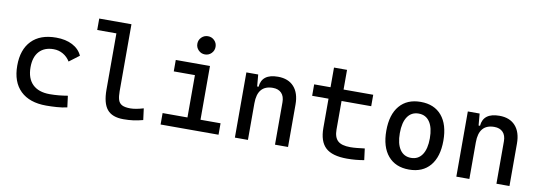

<svg xmlns="http://www.w3.org/2000/svg" viewBox="-57 -1118 4217 1501"><g transform="rotate(10 2051.0 -367.0)"><path d="M342.8 9.8Q210.4 9.8 138.4 -59.8Q66.4 -129.4 66.4 -259.8Q66.4 -386.7 134.5 -457Q202.6 -527.3 329.1 -527.3Q404.8 -527.3 458.7 -499.3Q512.7 -471.2 535.6 -419.9L456.1 -359.9Q434.1 -395.5 399.9 -415Q365.7 -434.6 325.2 -434.6Q252 -434.6 211.4 -390.4Q170.9 -346.2 170.9 -264.6Q170.9 -176.3 218.5 -129.6Q266.1 -83 354.5 -83Q390.6 -83 426.8 -86.4Q462.9 -89.8 497.1 -95.7L508.8 -4.9Q468.8 3.9 426 6.8Q383.3 9.8 342.8 9.8Z M956.1 9.8Q866.2 9.8 826.2 -39.1Q786.1 -87.9 786.1 -195.3V-641.6H633.8V-732.4H889.6V-200.2Q889.6 -159.2 897.5 -133.3Q905.3 -107.4 928 -95.2Q950.7 -83 995.1 -83Q1035.6 -83 1098.6 -101.6L1110.4 -10.7Q1070.8 0 1034.4 4.9Q998 9.8 956.1 9.8Z M1250 0V-90.8H1447.3V-426.8H1279.3V-517.6H1550.8V-90.8H1710V0ZM1495.6 -599.6Q1465.8 -599.6 1444.6 -620.8Q1423.3 -642.1 1423.3 -671.9Q1423.3 -702.1 1444.6 -723.1Q1465.8 -744.1 1495.6 -744.1Q1525.9 -744.1 1546.9 -723.1Q1567.9 -702.1 1567.9 -671.9Q1567.9 -642.1 1546.9 -620.8Q1525.9 -599.6 1495.6 -599.6Z M2158.2 0V-336.9Q2158.2 -383.8 2133.8 -409.2Q2109.4 -434.6 2065.4 -434.6Q1943.4 -434.6 1943.4 -291V0H1839.8V-517.6H1933.6L1941.9 -423.8H1953.1Q1961.9 -527.3 2089.8 -527.3Q2171.9 -527.3 2216.8 -477.5Q2261.7 -427.7 2261.7 -336.9V0Z M2730.5 9.8Q2612.8 9.8 2560.3 -39.1Q2507.8 -87.9 2507.8 -195.3V-426.8H2377.9V-517.6H2507.8V-673.8H2611.3V-517.6H2846.7V-426.8H2611.3V-200.2Q2611.3 -138.7 2641.4 -110.8Q2671.4 -83 2740.2 -83Q2764.6 -83 2792 -85.7Q2819.3 -88.4 2854.5 -92.8L2866.2 -2Q2832 3.9 2799.6 6.8Q2767.1 9.8 2730.5 9.8Z M3222.7 9.8Q3115.2 9.8 3055.7 -60.5Q2996.1 -130.9 2996.1 -258.8Q2996.1 -387.2 3055.7 -457.3Q3115.2 -527.3 3222.7 -527.3Q3330.6 -527.3 3389.9 -457.3Q3449.2 -387.2 3449.2 -258.8Q3449.2 -130.9 3389.9 -60.5Q3330.6 9.8 3222.7 9.8ZM3222.7 -83Q3279.8 -83 3310.8 -128.9Q3341.8 -174.8 3341.8 -258.8Q3341.8 -343.3 3310.8 -388.9Q3279.8 -434.6 3222.7 -434.6Q3165.5 -434.6 3134.5 -388.9Q3103.5 -343.3 3103.5 -258.8Q3103.5 -174.8 3134.5 -128.9Q3165.5 -83 3222.7 -83Z M3916 0V-336.9Q3916 -383.8 3891.6 -409.2Q3867.2 -434.6 3823.2 -434.6Q3701.2 -434.6 3701.2 -291V0H3597.7V-517.6H3691.4L3699.7 -423.8H3710.9Q3719.7 -527.3 3847.7 -527.3Q3929.7 -527.3 3974.6 -477.5Q4019.5 -427.7 4019.5 -336.9V0Z"/></g></svg>

Font: Cascadia Mono PL
Style: Regular
Weight: 400
Monospace: yes
Designer: Aaron Bell
Foundry: Saja Typeworks
Version: Version 2404.023; ttfautohint (v1.8.4)